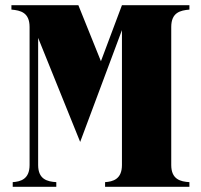

<svg xmlns="http://www.w3.org/2000/svg" viewBox="-20 -720 775 740"><path d="M710 -683V-700H450L369 -484L282 -700H24V-683C59 -680 94 -672 94 -616V-84C94 -29 59 -20 29 -18V0H197V-18C162 -20 127 -29 127 -84V-574L289 -173L450 -604V-84C450 -29 415 -20 385 -18V0H710V-18C675 -20 640 -29 640 -84V-616C640 -672 675 -680 710 -683Z"/></svg>

Font: Sprat Condesed
Style: Bold
Weight: 700
Width: 3
Designer: Ethan Nakache
Foundry: Collletttivo
Version: Version 2.000;Glyphs 3.2 (3217)